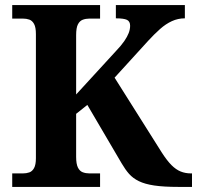

<svg xmlns="http://www.w3.org/2000/svg" viewBox="-20 -734 774 754"><path d="M28 0V-53H70Q83.7 -53 95.2 -57Q106.7 -61.1 113.8 -74Q121 -87 121 -113V-600Q121 -626.9 113.8 -639.9Q106.7 -652.9 95.2 -657Q83.7 -661 70 -661H28V-714H373V-661H331Q317.1 -661 305 -656.5Q293 -652 286 -638.4Q279 -624.9 279 -596V-363L434 -532Q456 -555 468 -572.5Q480 -590 485.5 -604.5Q491 -619 491 -633Q491 -650.1 478.5 -656.1Q466 -662 435 -662V-714H706V-662Q679 -662 655 -651Q631 -640 608.5 -620Q586 -600 562.3 -574.2L430 -429L616 -134Q636 -103 653.5 -85.5Q671 -68 689.5 -60.5Q708 -53 730 -53H734V0H680Q623 0 586 -5.5Q549 -11 525.5 -22.5Q502 -34 487 -51Q472 -68 458 -92L323 -322L279 -287V-118Q279 -90 286 -76Q293 -62 305 -57.5Q317.1 -53 331 -53H373V0Z"/></svg>

Font: Noto Serif Kannada
Style: Regular
Weight: 400
Designer: Universal Thirst, Indian Type Foundry and the Monotype Design Team
Foundry: Monotype Imaging Inc.
Version: Version 2.003